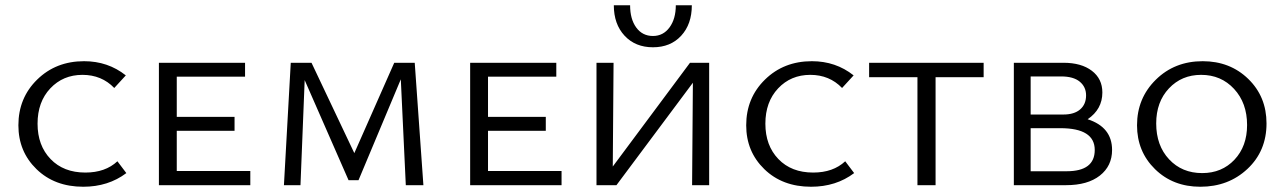

<svg xmlns="http://www.w3.org/2000/svg" viewBox="-20 -705 4892 731"><path d="M297 6Q188 6 119 -61Q50 -128 50 -228Q50 -332 121.5 -402Q193 -472 300 -472Q391 -472 459 -418L415 -370Q367 -420 294 -420Q220 -420 171.5 -368.5Q123 -317 123 -234Q123 -151 172.5 -99.5Q222 -48 305 -48Q381 -48 427 -91L461 -46Q392 6 297 6Z M653 -54H933V0H585V-466H913V-413H653V-260H873V-207H653Z M1592 0H1525L1506 -403L1345 -19H1307L1140 -400L1124 0H1061L1087 -466H1166L1329 -122L1481 -466H1559Z M1838 -54H2118V0H1770V-466H2098V-413H1838V-260H2058V-207H1838Z M2317 -685H2379Q2379 -632 2402.5 -600Q2426 -568 2466 -568Q2505 -568 2529 -600.5Q2553 -633 2553 -685H2614Q2614 -613 2573.5 -569Q2533 -525 2466 -525Q2399 -525 2358 -569Q2317 -613 2317 -685ZM2680 -466V0H2615L2618 -390L2327 0H2251V-466H2316L2313 -71L2607 -466Z M3068 6Q2959 6 2890 -61Q2821 -128 2821 -228Q2821 -332 2892.5 -402Q2964 -472 3071 -472Q3162 -472 3230 -418L3186 -370Q3138 -420 3065 -420Q2991 -420 2942.5 -368.5Q2894 -317 2894 -234Q2894 -151 2943.5 -99.5Q2993 -48 3076 -48Q3152 -48 3198 -91L3232 -46Q3163 6 3068 6Z M3725 -466V-411H3542V0H3473V-411H3289V-466Z M4121 -251Q4214 -221 4214 -134Q4214 -73 4167.5 -36.5Q4121 0 4039 0H3840V-466H4029Q4097 -466 4137 -435.5Q4177 -405 4177 -353Q4177 -289 4121 -251ZM4020 -414H3904V-269H4029Q4070 -269 4092.5 -288.5Q4115 -308 4115 -342Q4115 -374 4091 -394Q4067 -414 4020 -414ZM4041 -53Q4148 -53 4148 -134Q4148 -217 4017 -217H3904V-53Z M4550 6Q4446 6 4377.5 -61Q4309 -128 4309 -228Q4309 -331 4380.5 -401.5Q4452 -472 4559 -472Q4663 -472 4732.5 -404.5Q4802 -337 4802 -235Q4802 -130 4729.5 -62Q4657 6 4550 6ZM4557 -46Q4632 -46 4680 -97Q4728 -148 4728 -229Q4728 -313 4678.5 -366.5Q4629 -420 4553 -420Q4479 -420 4430.5 -368.5Q4382 -317 4382 -235Q4382 -151 4431 -98.5Q4480 -46 4557 -46Z"/></svg>

Font: EauTestSC
Style: Regular
Weight: 400
Designer: Christian Thalmann (Catharsis Fonts)
Version: Version 0.001;PS 000.001;hotconv 1.0.88;makeotf.lib2.5.64775